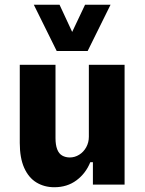

<svg xmlns="http://www.w3.org/2000/svg" viewBox="-20 -775 607 806"><path d="M208 11Q166 11 133 -9Q100 -29 81.5 -70.5Q63 -112 63 -175V-503H213V-195Q213 -167 220 -148.5Q227 -130 241 -122Q255 -114 273 -114Q294 -114 312.5 -125.5Q331 -137 342 -157Q353 -177 353 -201V-503H503V0H370V-94H359Q340 -47 301 -18Q262 11 208 11ZM218 -561 122 -755H230L283 -641L337 -755H444L348 -561Z"/></svg>

Font: Nunito Sans 7pt Condensed ExtraBold
Style: Regular
Weight: 800
Width: 3
Designer: Vernon Adams
Foundry: Vernon Adams
Version: Version 3.101;gftools[0.9.27]